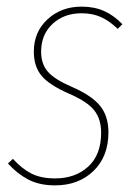

<svg xmlns="http://www.w3.org/2000/svg" viewBox="-20 -549 417 579"><path d="M349 -476 335 -462Q310 -486 284.5 -497.5Q259 -509 226 -509Q173 -509 138.5 -477Q104 -445 104 -393Q104 -356 124.5 -332.5Q145 -309 199 -286Q258 -260 282.5 -229Q307 -198 307 -150Q307 -77 262 -33.5Q217 10 146 10Q99 10 65.5 -7.5Q32 -25 4 -56L19 -70Q45 -41 74 -26Q103 -11 146 -11Q207 -11 246 -46.5Q285 -82 285 -149Q285 -190 264 -216.5Q243 -243 187 -267Q128 -293 105 -321Q82 -349 82 -393Q82 -453 123.5 -491Q165 -529 226 -529Q264 -529 293.5 -516Q323 -503 349 -476Z"/></svg>

Font: Fira Sans Extra Condensed Thin
Style: Italic
Weight: 250
Width: 3
Italic angle: -8°
Designer: Carrois Corporate & Edenspiekermann AG
Foundry: Carrois Corporate GbR & Edenspiekermann AG
Version: Version 4.203